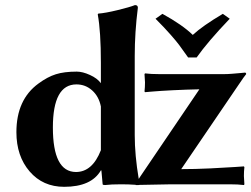

<svg xmlns="http://www.w3.org/2000/svg" viewBox="-20 -718 979 748"><path d="M373 -132.8V-303.2Q365.2 -342.3 339.1 -365.7Q313 -389.2 277.8 -389.2Q186 -389.2 186 -221.2Q186 -48.3 275.9 -47.9Q339.8 -47.9 373 -132.8ZM373 -54.2Q335.9 9.8 230 9.8Q147 9.8 95.5 -50Q43.9 -109.9 43.9 -203.1Q43.9 -330.1 129.9 -392.6Q165 -418.5 197.5 -428.7Q230 -439 278.8 -439Q301.8 -439 330.3 -426Q358.9 -413.1 373 -394V-474.1Q373 -595.2 360.8 -662.1L362.8 -665Q390.6 -667 437.7 -678.5Q484.9 -689.9 505.9 -698.2Q517.1 -698.2 517.1 -688Q504.9 -591.8 504.9 -500V-191.9Q504.9 -113.3 520.5 -21Q523.4 -24.9 527.8 -32.2L756.8 -370.1Q707 -369.1 654.1 -366.5Q601.1 -363.8 573.2 -361.3L544.9 -358.9L543 -361.8Q544.9 -377.9 544.9 -397Q544.9 -402.8 543 -429.2L544.9 -432.1Q567.9 -429.2 601.1 -429.2H853Q866.2 -429.2 885 -430.7Q903.8 -432.1 918.5 -433.6Q933.1 -435.1 934.1 -435.1Q939 -435.1 939 -429.2Q932.1 -421.4 909.2 -387.2L686 -59.1Q739.3 -59.1 800 -62Q860.8 -64.9 895.5 -67.4L930.2 -69.8L932.1 -66.9Q930.2 -50.8 930.2 -32.2Q930.2 -26.4 932.1 0L930.2 2.9Q908.2 0 874 0H647.9Q620.6 0 522 2.4Q521 2.9 520 2.9Q517.1 2.9 514.2 2.9Q511.2 2.9 510.7 2.9H508.8V2Q481 0 452.6 0Q412.1 0 389.2 2.9Q380.4 2.9 379.9 0L375 -54.2ZM585.9 -645 612.8 -664.1Q690.9 -621.1 731 -582Q769 -617.2 848.1 -664.1L875 -645Q789.1 -555.2 746.1 -494.1H712.9Q688 -529.3 678 -542.7Q668 -556.2 644.5 -583Q621.1 -609.9 585.9 -645Z"/></svg>

Font: Linux Biolinum O
Style: Bold
Weight: 700
Designer: Philipp H. Poll
Foundry: Philipp H. Poll
Version: Version 1.3.2